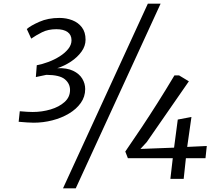

<svg xmlns="http://www.w3.org/2000/svg" viewBox="-20 -968 1195 1039"><path d="M162 -304Q145 -304 125.8 -305.5Q106.5 -307 81 -309L87 -366Q110.5 -364 127.5 -363Q144.5 -362 157 -362Q207.5 -362 253.8 -375.8Q300 -389.5 329.5 -416Q359 -442.5 359 -481Q359 -515.5 331 -539Q303 -562.5 231 -563L174 -551L179 -615Q209 -620.5 241.8 -632.8Q274.5 -645 303 -663Q331.5 -681 349.2 -703.2Q367 -725.5 367 -750Q367 -779.5 345.5 -794.8Q324 -810 285 -810Q240 -810 207 -793.2Q174 -776.5 149 -759L125 -811Q145.5 -829 192.8 -850Q240 -871 302 -871Q339 -871 371.2 -858.5Q403.5 -846 423.2 -820Q443 -794 443 -753Q443 -719 421 -688.5Q399 -658 364 -634.8Q329 -611.5 290 -599Q342 -601 375.5 -585Q409 -569 425 -542.5Q441 -516 441 -486Q441 -444.5 417.2 -411Q393.5 -377.5 353.2 -353.5Q313 -329.5 263.5 -316.8Q214 -304 162 -304ZM780 -948H849L390 51H321ZM902 0 915 -112H672L658 -148Q703 -213 745.2 -276.5Q787.5 -340 831.2 -409Q875 -478 924 -560H949L1002 -528L774 -199L740 -162L922 -169L942 -321L1016 -335L993 -173L1099 -178L1092 -112H986L974 0Z"/></svg>

Font: Merriweather Sans Light
Style: Italic
Weight: 300
Italic angle: -7.5°
Designer: Eben Sorkin
Foundry: Eben Sorkin
Version: Version 2.001; ttfautohint (v1.8.3)